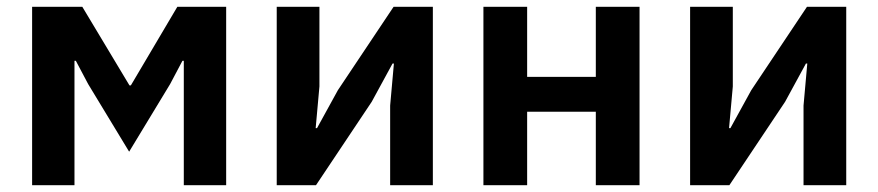

<svg xmlns="http://www.w3.org/2000/svg" viewBox="-20 -542 2571 562"><path d="M74 -522H221L359 -292H363L499 -522H642V0H518V-364H514L478 -296L358 -98L238 -296L202 -364H198V0H74Z M790 -522H915V-289L904 -167H908L969 -278L1132 -522H1247V0H1122V-233L1133 -356H1129L1068 -244L905 0H790Z M1395 -522H1523V-317H1724V-522H1852V0H1724V-215H1523V0H1395Z M2000 -522H2125V-289L2114 -167H2118L2179 -278L2342 -522H2457V0H2332V-233L2343 -356H2339L2278 -244L2115 0H2000Z"/></svg>

Font: IBMPlexSans-SemiBold
Style: Regular
Weight: 600
Designer: Mike Abbink, Paul van der Laan, Pieter van Rosmalen
Foundry: Bold Monday
Version: Version 3.1